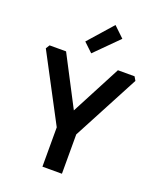

<svg xmlns="http://www.w3.org/2000/svg" viewBox="-168 -1037 938 1138"><g transform="rotate(20 301.5 -468.5)"><path d="M19 -666 34 -690H138L301 -377L465 -690H570L584 -666L363 -248V0H240V-248ZM225 -784 360 -937 426 -874 282 -730Z"/></g></svg>

Font: Oxanium ExtraLight SemiBold
Style: Regular
Weight: 600
Version: Version 2.000